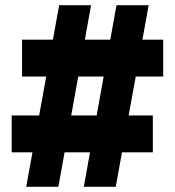

<svg xmlns="http://www.w3.org/2000/svg" viewBox="-20 -720 674 740"><path d="M303 0 429 -700H553L426 0ZM25 -133V-275H569V-133ZM81 0 208 -700H331L205 0ZM65 -425V-567H609V-425Z"/></svg>

Font: REM Medium
Style: Bold
Weight: 700
Version: Version 1.005;gftools[0.9.28]